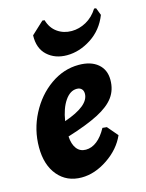

<svg xmlns="http://www.w3.org/2000/svg" viewBox="-111 -778 650 857"><g transform="rotate(-15 214.5 -349.0)"><path d="M149 -180Q151 -144 166.5 -123.5Q182 -103 209 -103Q236 -103 260.5 -122Q285 -141 305 -178L325 -176L366 -128Q340 -69 280 -28.5Q220 12 159 12Q91 12 50 -36.5Q9 -85 9 -167Q9 -248 46 -319.5Q83 -391 144 -434Q205 -477 275 -477Q331 -477 363 -450Q395 -423 395 -376Q395 -330 370.5 -296.5Q346 -263 292.5 -235.5Q239 -208 149 -180ZM152 -250Q269 -290 269 -346Q269 -360 261 -368Q253 -376 239 -376Q208 -376 184.5 -341.5Q161 -307 152 -250ZM170 -710 180 -709Q191 -671 219.5 -651Q248 -631 285 -631Q320 -631 352.5 -649Q385 -667 407 -702L416 -701L429 -667Q404 -603 349.5 -567.5Q295 -532 237 -532Q182 -532 146.5 -564.5Q111 -597 113 -657Z"/></g></svg>

Font: Alegreya ExtraBold
Style: Italic
Weight: 800
Italic angle: -7°
Designer: Juan Pablo del Peral
Foundry: Huerta Tipografica
Version: Version 2.007; ttfautohint (v1.6)